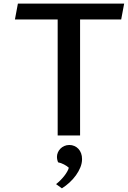

<svg xmlns="http://www.w3.org/2000/svg" viewBox="-20 -735 694 1042"><path d="M414.6 0H293V-629.4H61L77.1 -715.3H653.8L637.7 -629.4H414.6ZM284.2 264.2Q295.9 255.4 307.1 244.1Q318.4 232.9 327.9 220.9Q337.4 209 344.2 197Q351.1 185.1 353.5 175.3Q343.8 166 327.4 157.5Q311 148.9 295.4 146Q292.5 139.6 290.8 131.6Q289.1 123.5 289.1 116.2Q289.1 104.5 293.9 92.8Q298.8 81.1 307.6 72Q316.4 63 328.9 57.4Q341.3 51.8 356.4 51.8Q371.1 51.8 383.8 57.4Q396.5 63 405.8 73Q415 83 420.2 97.2Q425.3 111.3 425.3 128.4Q425.3 150.4 416.3 172.9Q407.2 195.3 392.3 216.1Q377.4 236.8 357.7 255.1Q337.9 273.4 315.9 287.1Z"/></svg>

Font: Proza Libre
Style: Medium
Weight: 500
Designer: Jasper de Waard
Foundry: Jasper de Waard
Version: Version 1.000; ttfautohint (v1.4.1.8-43bc)